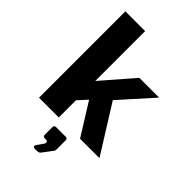

<svg xmlns="http://www.w3.org/2000/svg" viewBox="-289 -837 1168 1168"><g transform="rotate(45 295.5 -252.5)"><path d="M577 0 385 -307 573 -517H403L227 -314V-743H57V0H227V-148L281 -207L410 0ZM256 238H273C289 238 295 236 303 226L351 162C352 159 355 155 355 150V67C355 58 350 53 340 53H256C247 53 241 58 241 70V131C241 145 245 150 260 150H269C281 150 286 163 277 175L246 220C241 228 247 238 256 238Z"/></g></svg>

Font: United Sans ExtraBold
Style: Regular
Weight: 800
Designer: Pablo Impallari, Rodrigo Fuenzalida (Modified by Dan O. Williams)
Version: Version 1.000;PS 001.000;hotconv 1.0.88;makeotf.lib2.5.64775